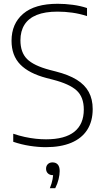

<svg xmlns="http://www.w3.org/2000/svg" viewBox="-20 -769 551 1015"><path d="M222 9Q182 9 137 2Q92 -5 50 -19.5V-62Q81 -51.5 111 -45Q141 -38.5 169.2 -35.5Q197.5 -32.5 223.5 -32.5Q323 -32.5 373 -72.5Q423 -112.5 423 -190Q423 -256 385 -290.8Q347 -325.5 259 -348L226 -356.5Q133 -381 87 -428.2Q41 -475.5 41 -553.5Q41 -644 102.8 -696.5Q164.5 -749 285 -749Q324.5 -749 365.2 -743.5Q406 -738 440 -726.5V-684Q401.5 -696.5 362.5 -702Q323.5 -707.5 284 -707.5Q218 -707.5 174.5 -690Q131 -672.5 109.5 -638.5Q88 -604.5 88 -556Q88 -492 123 -457Q158 -422 242.5 -399.5L275.5 -391Q342.5 -374 385.5 -347.5Q428.5 -321 449.2 -282.8Q470 -244.5 470 -192.5Q470 -127.5 441 -82.5Q412 -37.5 356.5 -14.2Q301 9 222 9ZM243.5 226Q254.5 198.5 258 178.2Q261.5 158 261.5 139.5L266 157H259.5Q243 157 233.2 147.5Q223.5 138 223.5 123Q223.5 108 232.8 98.8Q242 89.5 257.5 89.5Q275.5 89.5 285.5 100.8Q295.5 112 295.5 135.5Q295.5 154 289.8 178.2Q284 202.5 272 226Z"/></svg>

Font: Encode Sans SC ExtraLight
Style: Regular
Weight: 250
Designer: Multiple Designers
Foundry: Impallari Type
Version: Version 3.002